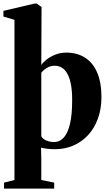

<svg xmlns="http://www.w3.org/2000/svg" viewBox="-22 -840 625 1095"><path d="M1 235.5V201.5L60.5 186.5V-727L-2.5 -745.5V-778L174 -819.5H187.5L215 -800L213.5 -469Q222.5 -483.5 243.2 -500Q264 -516.5 293 -528.2Q322 -540 355 -540Q418 -540 463 -511.2Q508 -482.5 532.2 -426.2Q556.5 -370 556.5 -287Q556.5 -218 536.2 -163Q516 -108 480 -69.2Q444 -30.5 395.8 -9.8Q347.5 11 291.5 11Q267.5 11 245.8 8.2Q224 5.5 212 2L213.5 67V186.5L287 201.5V235.5ZM285 -30Q319.5 -30 342.5 -56.2Q365.5 -82.5 377.5 -135Q389.5 -187.5 389.5 -265.5Q390 -322 382.2 -360.2Q374.5 -398.5 361 -421.5Q347.5 -444.5 329.5 -454.8Q311.5 -465 291.5 -465Q270.5 -465 255 -457.8Q239.5 -450.5 229.2 -441.2Q219 -432 213.5 -425V-63Q220.5 -48 241.5 -39Q262.5 -30 285 -30Z"/></svg>

Font: Merriweather 96pt ExtraBold
Style: Regular
Weight: 800
Version: Version 2.100